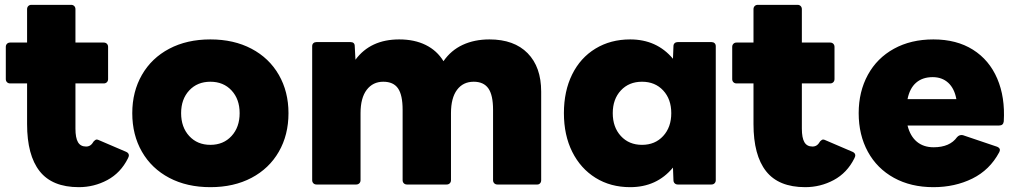

<svg xmlns="http://www.w3.org/2000/svg" viewBox="-20 -721 4202 794"><path d="M92 -208V-376H22Q14 -376 9 -381Q4 -386 4 -394V-527Q4 -535 9 -540Q14 -545 22 -545H92V-683Q92 -691 97 -696Q102 -701 110 -701H274Q282 -701 287 -696Q292 -691 292 -683V-545H409Q417 -545 422 -540Q427 -535 427 -527V-394Q427 -386 422 -381Q417 -376 409 -376H292V-189Q292 -151 302.5 -133Q313 -115 336 -115Q346 -115 353.5 -120Q361 -125 368 -137Q375 -144 380 -144Q384 -144 390 -141L502 -93Q513 -88 513 -78Q513 -74 509 -66Q479 -6 424 23.5Q369 53 306 53Q196 53 144 -13Q92 -79 92 -208Z M527 -253Q527 -342 567 -411.5Q607 -481 680 -519.5Q753 -558 850 -558Q947 -558 1020 -519.5Q1093 -481 1133 -411.5Q1173 -342 1173 -253Q1173 -163 1133 -93.5Q1093 -24 1020 14.5Q947 53 850 53Q753 53 680 14.5Q607 -24 567 -93.5Q527 -163 527 -253ZM850 -122Q904 -122 937.5 -158.5Q971 -195 971 -253Q971 -311 937.5 -347Q904 -383 850 -383Q796 -383 762.5 -347Q729 -311 729 -253Q729 -195 762.5 -158.5Q796 -122 850 -122Z M1271 24V-530Q1271 -538 1276 -542.5Q1281 -547 1289 -547H1429Q1447 -547 1447 -530L1450 -474Q1512 -558 1631 -558Q1694 -558 1740.5 -535Q1787 -512 1814 -468Q1845 -513 1893.5 -535.5Q1942 -558 2004 -558Q2106 -558 2162 -501Q2218 -444 2218 -342V24Q2218 32 2213.5 37Q2209 42 2202 42H2037Q2029 42 2024 37Q2019 32 2019 24V-267Q2019 -328 1999.5 -355.5Q1980 -383 1939 -383Q1895 -383 1870 -349.5Q1845 -316 1845 -253V24Q1845 32 1840 37Q1835 42 1827 42H1663Q1655 42 1650 37Q1645 32 1645 24V-267Q1645 -328 1626 -355.5Q1607 -383 1565 -383Q1522 -383 1496.5 -349.5Q1471 -316 1471 -253V24Q1471 32 1466 37Q1461 42 1453 42H1289Q1281 42 1276 37Q1271 32 1271 24Z M2312 -253Q2312 -344 2346 -413Q2380 -482 2442.5 -520Q2505 -558 2586 -558Q2696 -558 2763 -478L2765 -530Q2765 -538 2770 -542.5Q2775 -547 2783 -547H2922Q2930 -547 2935 -542.5Q2940 -538 2940 -530V24Q2940 32 2935 37Q2930 42 2922 42H2783Q2775 42 2770 37Q2765 32 2765 24L2763 -28Q2696 53 2586 53Q2505 53 2443 14.5Q2381 -24 2346.5 -93Q2312 -162 2312 -253ZM2635 -122Q2689 -122 2722.5 -158.5Q2756 -195 2756 -253Q2756 -311 2722.5 -347Q2689 -383 2635 -383Q2581 -383 2547.5 -347Q2514 -311 2514 -253Q2514 -195 2547.5 -158.5Q2581 -122 2635 -122Z M3096 -208V-376H3026Q3018 -376 3013 -381Q3008 -386 3008 -394V-527Q3008 -535 3013 -540Q3018 -545 3026 -545H3096V-683Q3096 -691 3101 -696Q3106 -701 3114 -701H3278Q3286 -701 3291 -696Q3296 -691 3296 -683V-545H3413Q3421 -545 3426 -540Q3431 -535 3431 -527V-394Q3431 -386 3426 -381Q3421 -376 3413 -376H3296V-189Q3296 -151 3306.5 -133Q3317 -115 3340 -115Q3350 -115 3357.5 -120Q3365 -125 3372 -137Q3379 -144 3384 -144Q3388 -144 3394 -141L3506 -93Q3517 -88 3517 -78Q3517 -74 3513 -66Q3483 -6 3428 23.5Q3373 53 3310 53Q3200 53 3148 -13Q3096 -79 3096 -208Z M3531 -253Q3531 -342 3569 -411.5Q3607 -481 3677 -519.5Q3747 -558 3840 -558Q3936 -558 4003.5 -515.5Q4071 -473 4104 -396Q4137 -319 4131 -219Q4129 -202 4112 -202H3733Q3744 -158 3771.5 -135Q3799 -112 3841 -112Q3908 -112 3938 -154Q3948 -165 3962 -162L4104 -114Q4115 -109 4115 -101Q4115 -97 4112 -91Q4073 -18 4001 17.5Q3929 53 3840 53Q3747 53 3677 14.5Q3607 -24 3569 -93.5Q3531 -163 3531 -253ZM3837 -402Q3795 -402 3768.5 -379Q3742 -356 3733 -311H3935Q3927 -355 3901.5 -378.5Q3876 -402 3837 -402Z"/></svg>

Font: LINE Seed JP_TTF ExtraBold
Style: Regular
Weight: 800
Designer: LY Corporation & Fontrix & Fontworks
Version: Version 1.015